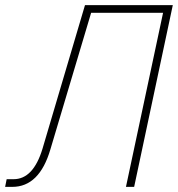

<svg xmlns="http://www.w3.org/2000/svg" viewBox="-28 -730 695 750"><path d="M-8 0 -2 -30H25Q102 -30 138 -149L304 -710H647L496 0H464L609 -680H328L169 -147Q126 0 20 0Z"/></svg>

Font: Geist Mono Thin
Style: Italic
Weight: 100
Italic angle: -12°
Monospace: yes
Designer: Basement.studio, Andrés Briganti, Mateo Zaragoza
Foundry: Basement.studio, Vercel, Andrés Briganti, Guido Ferreyra, Mateo Zaragoza
Version: Version 1.500; ttfautohint (v1.8.4.7-5d5b)